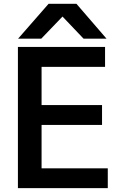

<svg xmlns="http://www.w3.org/2000/svg" viewBox="-20 -966 640 986"><path d="M72 -725H519.5V-622.5H193.5V-426.5H504V-324.5H193.5V-101.5H533.5V0H72ZM229.5 -946.5H372.5L527 -767.5H409L301 -881L192 -767.5H73Z"/></svg>

Font: JuliaMono SemiBold
Style: Regular
Weight: 600
Monospace: yes
Designer: cormullion
Foundry: corm
Version: Version 0.055; ttfautohint (v1.8.4)